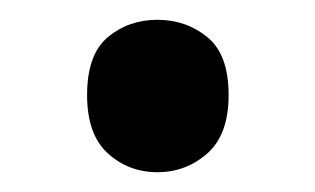

<svg xmlns="http://www.w3.org/2000/svg" viewBox="-20 -158 318 194"><path d="M139 16Q110 16 89 -3Q68 -22 68 -62Q68 -103 89 -120.5Q110 -138 139 -138Q168 -138 189.5 -120.5Q211 -103 211 -62Q211 -22 189.5 -3Q168 16 139 16Z"/></svg>

Font: Menbere
Style: Regular
Weight: 400
Designer: Aleme Tadesse
Foundry: Sorkin Type Co
Version: Version 1.000